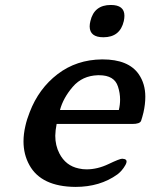

<svg xmlns="http://www.w3.org/2000/svg" viewBox="-20 -713 594 758"><path d="M417.5 -693.4Q471.2 -693.4 471.2 -650.9Q471.2 -641.6 468.8 -629.9Q454.1 -565.9 388.2 -565.9Q334.5 -565.9 334 -608.4Q334 -618.2 336.9 -629.9Q351.6 -693.4 417.5 -693.4ZM449.2 -278.8Q454.1 -299.3 454.1 -319.8Q454.1 -345.7 445.8 -371.1Q431.6 -416 371.6 -416H366.2Q304.7 -414.1 267.1 -370.1Q229.5 -326.2 216.8 -278.8ZM384.8 -478.5Q487.3 -478.5 527.8 -419.9Q553.7 -382.3 553.7 -331.1Q553.7 -301.3 546.4 -269Q541.5 -249 537.1 -236.3Q532.7 -223.6 502.4 -223.6H203.6Q198.7 -199.2 198.2 -177.2Q198.2 -138.7 214.4 -107.4Q239.3 -58.6 291 -47.9Q305.7 -44.4 321.8 -44.4Q364.7 -44.4 408.7 -65.4Q452.6 -86.4 462.4 -86.4Q473.1 -85.9 477.1 -82Q481 -78.1 479 -70.8Q477.1 -63 467.8 -49.8Q458 -36.6 452.6 -32.2Q447.8 -27.8 443.4 -24.4Q375 24.9 277.8 24.9Q143.1 23.9 96.2 -61Q72.8 -103 72.8 -154.8Q72.8 -183.6 80.1 -215.3Q85.9 -241.7 97.2 -270Q132.8 -363.3 207.5 -420.4Q282.2 -477.5 382.8 -478.5Z"/></svg>

Font: Caudex
Style: Bold
Weight: 700
Italic angle: -13°
Version: Version 1.04